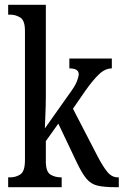

<svg xmlns="http://www.w3.org/2000/svg" viewBox="-20 -780 515 800"><path d="M14 0V-41H22Q46 -41 65 -53.5Q84 -66 84 -113V-651Q84 -695 64.5 -707Q45 -719 22 -719H14V-760H171V-375Q171 -362 170.5 -341Q170 -320 169 -298.5Q168 -277 167.5 -262Q167 -247 167 -245L266 -385Q292 -420 300 -440Q308 -460 308 -471Q308 -495 269 -495V-536H446V-495Q418 -495 392 -470Q366 -445 335 -401L284 -327L388 -126Q409 -86 427.5 -63.5Q446 -41 471 -41H475V0H463Q414 0 386.5 -6.5Q359 -13 340.5 -35Q322 -57 300 -103L223 -265L171 -192V-108Q171 -64 190.5 -52.5Q210 -41 233 -41H237V0Z"/></svg>

Font: Noto Serif Myanmar ExtraCondensed
Style: Regular
Weight: 400
Width: 2
Designer: Ben Mitchell and the Monotype Design Team
Foundry: Monotype Imaging Inc.
Version: Version 2.106; ttfautohint (v1.8.4.7-5d5b)